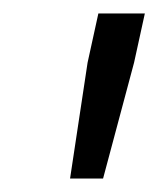

<svg xmlns="http://www.w3.org/2000/svg" viewBox="-20 -708 235 285"><path d="M84 -443 110 -615 126 -688H195L179 -615L133 -443Z"/></svg>

Font: Saira UltraCondensed Medium
Style: Italic
Weight: 500
Width: 1
Italic angle: -12°
Designer: Hector Gatti with collaboration of the Omnibus-Type team
Foundry: Omnibus-Type
Version: Version 1.101